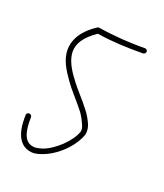

<svg xmlns="http://www.w3.org/2000/svg" viewBox="-63 -419 291 341"><g transform="rotate(20 82.0 -248.5)"><path d="M70.8 -373H69.8C68.8 -373 67.9 -373.5 66.9 -372.6C36.6 -353 30.3 -332 30.3 -317.4C30.3 -299.3 40 -283.2 51.8 -266.6C63.5 -250 78.6 -234.9 88.9 -221.2C93.8 -214.4 97.2 -207.5 99.6 -202.1C102.1 -196.8 103 -192.4 102.1 -188.5C95.7 -168.9 69.8 -144 47.9 -136.7C43.5 -135.7 39.1 -134.3 35.2 -134.3C29.8 -134.3 24.4 -135.7 20.5 -139.6C14.2 -145 10.3 -157.2 10.3 -176.8V-182.6C10.3 -185.1 7.8 -187.5 5.4 -187.5H4.9C2.4 -187.5 0 -185.5 0 -183.1V-176.8C0 -154.8 4.9 -140.6 13.7 -132.3C19 -127 27.8 -124 35.2 -124C40 -124 45.9 -125.5 50.8 -127.4C77.1 -136.2 103 -161.6 111.3 -185.5C112.3 -188 112.3 -190.4 112.3 -192.9C112.3 -197.3 111.3 -201.7 109.4 -206.1C106.4 -212.9 102.1 -220.7 96.7 -227.5C85.9 -242.2 71.3 -256.3 60.1 -272C48.8 -286.6 40 -302.7 40 -317.4C40 -332 48.3 -346.7 71.3 -362.3C101.6 -357.4 130.9 -356.9 147.5 -356.9H158.7C161.1 -356.9 163.6 -359.4 163.6 -361.8V-362.3C163.6 -364.7 161.1 -366.7 158.7 -366.7H147.5C130.9 -366.7 101.1 -368.2 70.8 -373Z"/></g></svg>

Font: Oshawa
Style: Regular
Weight: 400
Designer: Sadat Fauzi
Foundry: Intuisi Creative
Version: Version 001.000